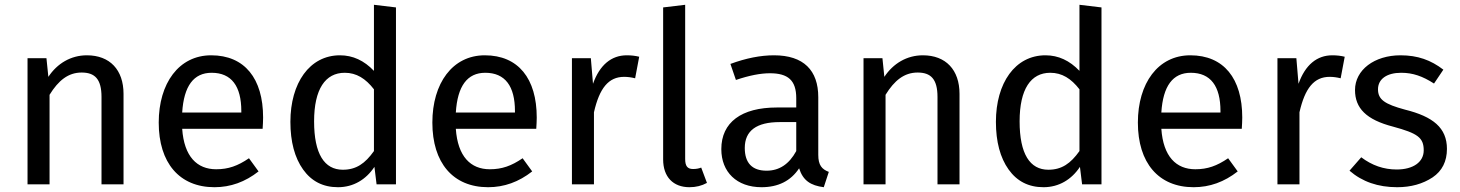

<svg xmlns="http://www.w3.org/2000/svg" viewBox="-20 -770 6099 802"><path d="M343 -539C276 -539 219 -505 182 -449L174 -527H95V0H187V-374C224 -434 265 -467 321 -467C376 -467 404 -440 404 -365V0H496V-378C496 -478 439 -539 343 -539Z M1079 -279C1079 -442 1002 -539 862 -539C727 -539 643 -422 643 -258C643 -90 729 12 876 12C943 12 1004 -10 1060 -54L1020 -109C973 -77 934 -63 883 -63C803 -63 749 -116 741 -232H1077C1078 -248 1079 -264 1079 -279ZM988 -300H741C748 -411 789 -466 864 -466C947 -466 988 -410 988 -306Z M1542 -750V-474C1501 -517 1454 -539 1400 -539C1273 -539 1193 -423 1193 -261C1193 -178 1211 -111 1246 -62C1281 -13 1329 12 1392 12C1456 12 1509 -20 1544 -73L1553 0H1634V-739ZM1412 -61C1335 -61 1292 -127 1292 -263C1292 -398 1339 -466 1420 -466C1469 -466 1507 -442 1542 -397V-139C1505 -87 1468 -61 1412 -61Z M2222 -279C2222 -442 2145 -539 2005 -539C1870 -539 1786 -422 1786 -258C1786 -90 1872 12 2019 12C2086 12 2147 -10 2203 -54L2163 -109C2116 -77 2077 -63 2026 -63C1946 -63 1892 -116 1884 -232H2220C2221 -248 2222 -264 2222 -279ZM2131 -300H1884C1891 -411 1932 -466 2007 -466C2090 -466 2131 -410 2131 -306Z M2598 -539C2534 -539 2485 -499 2457 -420L2448 -527H2369V0H2461V-301C2484 -402 2522 -449 2587 -449C2602 -449 2617 -447 2633 -443L2650 -533C2634 -537 2617 -539 2598 -539Z M2860 12C2887 12 2911 6 2933 -6L2909 -70C2899 -66 2888 -64 2875 -64C2851 -64 2842 -77 2842 -106V-750L2750 -739V-104C2750 -31 2792 12 2860 12Z M3398 -364C3398 -476 3337 -539 3213 -539C3157 -539 3096 -527 3031 -503L3054 -436C3110 -455 3157 -464 3196 -464C3271 -464 3306 -435 3306 -360V-321H3225C3077 -321 2993 -259 2993 -147C2993 -52 3057 12 3161 12C3230 12 3283 -14 3318 -67C3334 -16 3366 5 3421 12L3442 -52C3413 -63 3398 -80 3398 -123ZM3182 -57C3122 -57 3091 -89 3091 -152C3091 -224 3140 -260 3237 -260H3306V-139C3276 -84 3235 -57 3182 -57Z M3835 -539C3768 -539 3711 -505 3674 -449L3666 -527H3587V0H3679V-374C3716 -434 3757 -467 3813 -467C3868 -467 3896 -440 3896 -365V0H3988V-378C3988 -478 3931 -539 3835 -539Z M4489 -750V-474C4448 -517 4401 -539 4347 -539C4220 -539 4140 -423 4140 -261C4140 -178 4158 -111 4193 -62C4228 -13 4276 12 4339 12C4403 12 4456 -20 4491 -73L4500 0H4581V-739ZM4359 -61C4282 -61 4239 -127 4239 -263C4239 -398 4286 -466 4367 -466C4416 -466 4454 -442 4489 -397V-139C4452 -87 4415 -61 4359 -61Z M5169 -279C5169 -442 5092 -539 4952 -539C4817 -539 4733 -422 4733 -258C4733 -90 4819 12 4966 12C5033 12 5094 -10 5150 -54L5110 -109C5063 -77 5024 -63 4973 -63C4893 -63 4839 -116 4831 -232H5167C5168 -248 5169 -264 5169 -279ZM5078 -300H4831C4838 -411 4879 -466 4954 -466C5037 -466 5078 -410 5078 -306Z M5545 -539C5481 -539 5432 -499 5404 -420L5395 -527H5316V0H5408V-301C5431 -402 5469 -449 5534 -449C5549 -449 5564 -447 5580 -443L5597 -533C5581 -537 5564 -539 5545 -539Z M5830 -539C5721 -539 5640 -478 5640 -394C5640 -318 5687 -270 5799 -241C5902 -213 5927 -195 5927 -142C5927 -93 5883 -62 5814 -62C5760 -62 5711 -79 5666 -113L5617 -57C5670 -11 5736 12 5816 12C5874 12 5923 -2 5964 -29C6004 -56 6024 -96 6024 -148C6024 -236 5966 -283 5849 -312C5764 -335 5736 -354 5736 -397C5736 -440 5773 -466 5833 -466C5881 -466 5922 -452 5970 -421L6009 -479C5957 -519 5902 -539 5830 -539Z"/></svg>

Font: Fira Sans
Style: Regular
Weight: 400
Designer: Carrois Corporate & Edenspiekermann AG
Foundry: Carrois Corporate GbR & Edenspiekermann AG
Version: Version 4.203